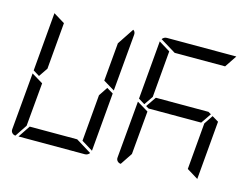

<svg xmlns="http://www.w3.org/2000/svg" viewBox="-126 -1219 1884 1437"><g transform="rotate(15 816.0 -500.0)"><path d="M149 -477 100 -507 139 -959V-961L227 -907L196 -546ZM666 -523 716 -493 677 -41V-39L589 -93L620 -454ZM548 -93 668 -19Q654 0 632 0H118L180 -93ZM94 0Q78 -1 67.5 -12.5Q57 -24 59 -41L98 -483L186 -430L156 -93ZM741 -994Q759 -983 757 -959L718 -517L630 -570L656 -866Z M965 -477 916 -507 955 -959V-961L1043 -907L1012 -546ZM1466 -533 1412 -454H1004L982 -467L1036 -546H1444ZM1482 -523 1532 -493 1493 -41V-39L1405 -93L1436 -454ZM910 0Q894 -1 883.5 -12.5Q873 -24 875 -41L914 -483L1002 -430L972 -93ZM1085 -907 964 -981Q978 -1000 1000 -1000H1536H1538L1476 -907Z"/></g></svg>

Font: DSEG7 Modern
Style: Italic
Weight: 400
Italic angle: -5°
Designer: Keshikan(Twitter:@keshinomi_88pro)
Version: Version 0.46